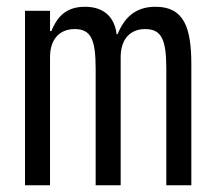

<svg xmlns="http://www.w3.org/2000/svg" viewBox="-20 -548 640 568"><path d="M128 0V-379C128 -434 158 -462 201 -462C248 -462 263 -433 263 -345V0H337V-379C337 -434 367 -462 409 -462C457 -462 472 -433 472 -345V0H546V-358C546 -467 524 -528 440 -528C379 -528 347 -494 328 -447H325C319 -495 290 -528 231 -528C174 -528 148 -496 132 -456H128V-516H54V0Z"/></svg>

Font: IBM Plex Mono
Style: Regular
Weight: 400
Monospace: yes
Designer: Mike Abbink, Paul van der Laan, Pieter van Rosmalen
Foundry: Bold Monday
Version: Version 2.004